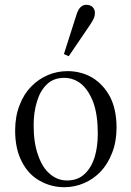

<svg xmlns="http://www.w3.org/2000/svg" viewBox="-20 -767 547 799"><path d="M248 12Q291 12 330 -5Q368 -21 399 -53Q429 -85 447 -132Q465 -178 465 -236Q465 -311 438 -364Q410 -416 364 -444Q317 -471 261 -471Q219 -471 180 -455Q140 -438 109 -406Q78 -374 61 -328Q43 -282 43 -224Q43 -147 71 -94Q98 -41 145 -15Q192 12 248 12ZM259 -16Q220 -16 189 -42Q157 -68 139 -120Q120 -171 120 -246Q120 -300 134 -345Q147 -389 175 -416Q203 -443 247 -443Q287 -443 319 -417Q350 -390 369 -339Q387 -287 387 -212Q387 -157 374 -113Q360 -69 332 -43Q304 -16 259 -16ZM246 -542 266 -533 355 -664Q366 -681 371 -692Q375 -702 375 -713Q375 -728 365 -738Q355 -747 339 -747Q326 -747 316 -738Q306 -729 299 -708Z"/></svg>

Font: Source Serif 4 48pt
Style: Regular
Weight: 400
Designer: Frank Grie√ühammer
Foundry: Adobe Systems Incorporated
Version: Version 4.004;hotconv 1.0.116;makeotfexe 2.5.65601